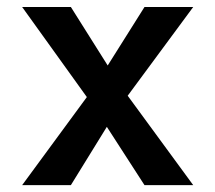

<svg xmlns="http://www.w3.org/2000/svg" viewBox="-20 -538 626 558"><path d="M44.4 0 232.4 -255.9 44.4 -517.6H186L293 -347.7L399.9 -517.6H541.5L351.1 -259.8L541.5 0H399.9L290.5 -169.4L186 0Z"/></svg>

Font: CaskaydiaCove NF SemiBold
Style: Regular
Weight: 600
Designer: Aaron Bell
Foundry: Saja Typeworks
Version: Version 2111.001; VTT 6.35;Nerd Fonts 3.2.1